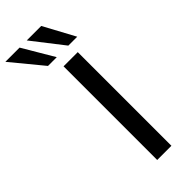

<svg xmlns="http://www.w3.org/2000/svg" viewBox="-385 -982 1022 1022"><g transform="rotate(-45 126.5 -470.5)"><path d="M116 0V-705H223V0ZM212 -765 75 -941H184L279 -765ZM59 -765 -86 -941H21L125 -765Z"/></g></svg>

Font: Nunito Sans 7pt SemiExpanded Medium
Style: Regular
Weight: 500
Width: 6
Designer: Vernon Adams
Foundry: Vernon Adams
Version: Version 3.101;gftools[0.9.27]